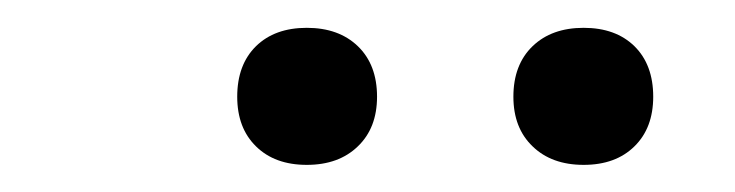

<svg xmlns="http://www.w3.org/2000/svg" viewBox="-20 -780 528 138"><path d="M399.5 -661.5Q376.5 -661.5 362.8 -674.8Q349 -688 349 -710.5Q349 -733.5 362.8 -746.8Q376.5 -760 399.5 -760Q422.5 -760 436 -746.8Q449.5 -733.5 449.5 -710.5Q449.5 -688 436 -674.8Q422.5 -661.5 399.5 -661.5ZM200.5 -661.5Q177.5 -661.5 164 -674.8Q150.5 -688 150.5 -710.5Q150.5 -733.5 164 -746.8Q177.5 -760 200.5 -760Q223.5 -760 237.2 -746.8Q251 -733.5 251 -710.5Q251 -688 237.2 -674.8Q223.5 -661.5 200.5 -661.5Z"/></svg>

Font: Encode Sans SemiCondensed
Style: Regular
Weight: 400
Width: 4
Designer: Multiple Designers
Foundry: Impallari Type
Version: Version 3.002